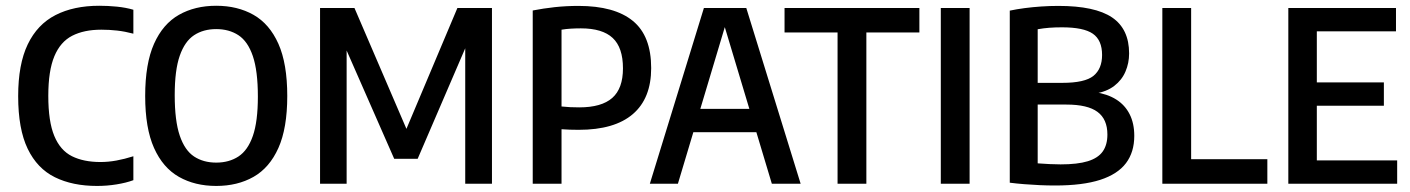

<svg xmlns="http://www.w3.org/2000/svg" viewBox="-20 -622 4773 650"><path d="M308.5 7.5Q225.5 7.5 165.8 -22Q106 -51.5 73.8 -118.2Q41.5 -185 41.5 -296.5Q41.5 -404.5 74 -472Q106.5 -539.5 168 -571Q229.5 -602.5 316 -602.5Q345.5 -602.5 375.8 -599.5Q406 -596.5 431.5 -589V-508Q403 -515.5 376.8 -518.5Q350.5 -521.5 323 -521.5Q264.5 -521.5 224.5 -501Q184.5 -480.5 164 -431.5Q143.5 -382.5 143.5 -297.5Q143.5 -210.5 163.8 -161.8Q184 -113 223.5 -93.2Q263 -73.5 320 -73.5Q346.5 -73.5 374 -78.5Q401.5 -83.5 431.5 -93V-12Q407 -3 374.8 2.2Q342.5 7.5 308.5 7.5Z M712 7.5Q640 7.5 585.8 -23.2Q531.5 -54 501.5 -121Q471.5 -188 471.5 -297Q471.5 -406.5 501.5 -473.8Q531.5 -541 585.8 -571.8Q640 -602.5 712 -602.5Q784 -602.5 838.2 -571.8Q892.5 -541 922.5 -473.8Q952.5 -406.5 952.5 -297Q952.5 -188 922.5 -121Q892.5 -54 838.2 -23.2Q784 7.5 712 7.5ZM712 -71.5Q755.5 -71.5 787.2 -92.2Q819 -113 836 -161.8Q853 -210.5 853 -295Q853 -382 836 -432Q819 -482 787.2 -502.8Q755.5 -523.5 712 -523.5Q668.5 -523.5 637 -502.8Q605.5 -482 588.5 -433.2Q571.5 -384.5 571.5 -300Q571.5 -213 588.5 -163Q605.5 -113 637 -92.2Q668.5 -71.5 712 -71.5Z M1063.5 0V-595H1180L1362.5 -170.5H1349.5L1528.5 -595H1645.5V0H1555V-505H1575L1394 -84.5H1314.5L1130 -504.5H1153.5V0Z M1783.5 0V-586.5Q1819 -593.5 1858 -597.8Q1897 -602 1938.5 -602Q2060.5 -602 2122.5 -551.2Q2184.5 -500.5 2184.5 -391.5Q2184.5 -289 2122.5 -235.8Q2060.5 -182.5 1939 -182.5Q1923 -182.5 1909 -183Q1895 -183.5 1881 -184.5V0ZM1941 -258.5Q2016.5 -258.5 2052.8 -290.5Q2089 -322.5 2089 -390.5Q2089 -461 2054.2 -493.5Q2019.5 -526 1946.5 -526Q1929 -526 1912.5 -525Q1896 -524 1881 -521.5V-261.5Q1895.5 -260 1910.2 -259.2Q1925 -258.5 1941 -258.5Z M2180 0 2363 -595H2506.5L2690.5 0H2593L2427.5 -551H2440L2275 0ZM2280.5 -174.5 2299.5 -253.5H2569L2588.5 -174.5Z M2815.5 0V-512H2636V-595H3092.5V-512H2913V0Z M3165 0V-595H3262.5V0Z M3552 6Q3526.5 6 3499.8 4.8Q3473 3.5 3447.2 1.5Q3421.5 -0.5 3398.5 -3.5V-586Q3422 -591 3448.8 -594.5Q3475.5 -598 3504.5 -600Q3533.5 -602 3563 -602Q3687 -602 3744.8 -563Q3802.5 -524 3802.5 -441Q3802.5 -408.5 3790.2 -379.8Q3778 -351 3752.2 -331.2Q3726.5 -311.5 3686.5 -305V-310Q3729 -304 3758.8 -285.2Q3788.5 -266.5 3804.2 -235.5Q3820 -204.5 3820 -162Q3820 -107 3792 -69.8Q3764 -32.5 3704.8 -13.2Q3645.5 6 3552 6ZM3570.5 -65.5Q3628 -65.5 3662.8 -76.2Q3697.5 -87 3713.2 -109.2Q3729 -131.5 3729 -166.5Q3729 -218.5 3695.5 -243.2Q3662 -268 3590.5 -268H3482.5V-341.5H3576.5Q3652.5 -341.5 3681.8 -365.2Q3711 -389 3711 -436Q3711 -486 3679.8 -507.8Q3648.5 -529.5 3575.5 -529.5Q3552 -529.5 3532.2 -528Q3512.5 -526.5 3493 -523V-69Q3514 -67.5 3533 -66.5Q3552 -65.5 3570.5 -65.5Z M3915 0V-595H4012.5V-83H4270.5V0Z M4341.5 0V-595H4706V-516H4438V-79H4710V0ZM4413 -264V-343H4665V-264Z"/></svg>

Font: Encode Sans SC Condensed Medium
Style: Regular
Weight: 500
Width: 3
Designer: Multiple Designers
Foundry: Impallari Type
Version: Version 3.002